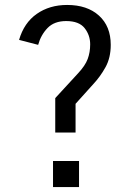

<svg xmlns="http://www.w3.org/2000/svg" viewBox="-20 -755 524 775"><path d="M57 -594Q77 -663 128.5 -699Q180 -735 251 -735Q332 -735 379.5 -692Q427 -649 427 -574Q427 -522 406 -484Q385 -446 357 -416L285 -336V-220H203V-359L295 -459Q324 -490 334 -517Q344 -544 344 -576Q344 -613 321.5 -641.5Q299 -670 247 -670Q199 -670 172 -642Q145 -614 134 -574ZM194 0V-105H299V0Z"/></svg>

Font: Carrois Gothic SC
Style: Regular
Weight: 400
Designer: Ralph du Carrois
Foundry: Ralph du Carrois
Version: Version 1.001